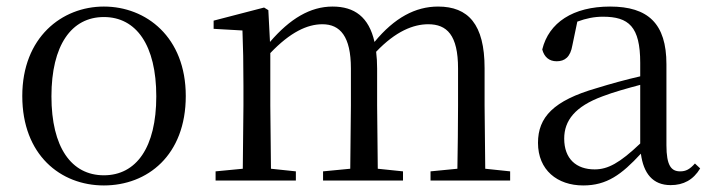

<svg xmlns="http://www.w3.org/2000/svg" viewBox="-20 -551 2167 586"><path d="M297 15C430 15 547 -77 547 -258C547 -438 426 -531 297 -531C169 -531 48 -437 48 -258C48 -78 165 15 297 15ZM297 -16C198 -16 137 -101 137 -257C137 -413 198 -499 297 -499C396 -499 457 -413 457 -257C457 -101 396 -16 297 -16Z M1374 0H1537V-28L1461 -36L1459 -229V-343C1459 -477 1409 -531 1317 -531C1248 -531 1184 -497 1123 -423C1106 -499 1062 -531 995 -531C927 -531 865 -494 804 -423L799 -520L786 -528L632 -488V-463L720 -458C722 -408 723 -358 723 -290V-229L721 -36L638 -28V0H883V-28L807 -36L805 -229V-389C866 -453 918 -477 964 -477C1018 -477 1051 -440 1051 -342V-229L1049 -36L966 -28V0H1210V-28L1133 -36L1131 -229V-342C1131 -360 1130 -377 1128 -393C1188 -456 1242 -477 1287 -477C1344 -477 1378 -444 1378 -342V-229C1378 -173 1377 -92 1376 -36L1294 -28V0Z M2027 14C2066 14 2096 -2 2117 -37L2101 -52C2085 -34 2073 -28 2056 -28C2029 -28 2014 -45 2014 -108V-355C2014 -479 1958 -531 1842 -531C1729 -531 1655 -482 1635 -400C1641 -377 1656 -364 1679 -364C1704 -364 1721 -377 1727 -413L1742 -485C1769 -495 1794 -500 1820 -500C1899 -500 1934 -470 1934 -359V-318C1890 -308 1843 -295 1801 -282C1669 -244 1622 -193 1622 -115C1622 -32 1681 15 1760 15C1832 15 1877 -18 1936 -82C1944 -22 1972 14 2027 14ZM1934 -113C1871 -53 1835 -34 1795 -34C1739 -34 1702 -66 1702 -128C1702 -183 1735 -226 1819 -257C1853 -270 1893 -281 1934 -292Z"/></svg>

Font: Harano Aji Mincho
Style: Regular
Weight: 400
Foundry: Masamichi Hosoda
Version: HaranoAjiMincho-Regular version 20230610;ttx 4.39.4